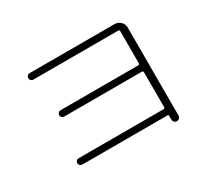

<svg xmlns="http://www.w3.org/2000/svg" viewBox="-134 -919 1267 1155"><g transform="rotate(-30 500.0 -341.5)"><path d="M763.7 -97.7Q771.5 -97.7 772.5 -107.4V-348.6Q772.5 -357.4 763.7 -358.4H222.7Q213.9 -358.4 207.5 -364.7Q201.2 -371.1 201.2 -379.9Q201.2 -388.7 207.5 -395.5Q213.9 -402.3 222.7 -402.3H763.7Q771.5 -402.3 772.5 -410.2V-635.7Q772.5 -643.6 763.7 -643.6H172.9Q164.1 -643.6 157.7 -650.4Q151.4 -657.2 151.4 -666Q151.4 -674.8 157.7 -681.6Q164.1 -688.5 172.9 -688.5H764.6Q788.1 -688.5 805.2 -671.9Q822.3 -655.3 822.3 -631.8V-19.5Q822.3 -9.8 814.9 -2.4Q807.6 4.9 796.9 4.9Q786.1 4.9 779.3 -2.4Q772.5 -9.8 772.5 -19.5V-45.9Q772.5 -53.7 764.6 -53.7H172.9Q164.1 -53.7 157.7 -60.5Q151.4 -67.4 151.4 -76.2Q151.4 -85 157.7 -91.3Q164.1 -97.7 172.9 -97.7Z"/></g></svg>

Font: Rounded Mgen+ 2m light
Style: Regular
Weight: 200
Designer: [Source Han Sans]
Ryoko NISHIZUKA  (kana & ideographs); Paul D. Hunt (Latin, Greek & Cyrillic); Wenlong ZHANG  (bopomofo
Version: Version 1.059.20150602